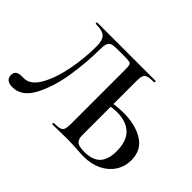

<svg xmlns="http://www.w3.org/2000/svg" viewBox="-119 -885 1156 1156"><g transform="rotate(45 459.0 -306.5)"><path d="M7 -34Q7 -56 20.5 -65.5Q34 -75 55 -75H76Q131 -75 170.5 -144Q210 -213 230 -316.5Q250 -420 250 -521Q250 -571 230 -592Q210 -613 151 -613Q148 -613 148 -619Q148 -625 151 -625H648Q650 -625 650 -619Q650 -613 648 -613Q612 -613 595.5 -607.5Q579 -602 573 -588Q567 -574 567 -544V-81Q567 -49 582.5 -34Q598 -19 646 -19Q717 -19 749.5 -54Q782 -89 782 -159Q782 -246 738.5 -287Q695 -328 616 -328Q585 -328 526 -317L522 -338Q584 -353 647 -353Q751 -353 817 -311Q883 -269 883 -184Q883 -130 855 -87Q827 -44 777.5 -20Q728 4 665 4Q639 4 601 1Q587 0 565.5 -1Q544 -2 518 -2L446 -1Q427 0 394 0Q391 0 391 -6Q391 -12 394 -12Q428 -12 444 -17Q460 -22 465.5 -36.5Q471 -51 471 -81V-535Q471 -569 468 -580Q465 -591 454.5 -594Q444 -597 411 -597H350Q320 -597 305 -592Q290 -587 283.5 -571Q277 -555 277 -521Q277 -416 258.5 -294Q240 -172 192.5 -80Q145 12 64 12Q38 12 22.5 0.5Q7 -11 7 -34Z"/></g></svg>

Font: Cormorant Unicase SemiBold
Style: Regular
Weight: 600
Designer: Christian Thalmann (Catharsis Fonts)
Foundry: Catharsis Fonts
Version: Version 4.000